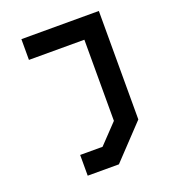

<svg xmlns="http://www.w3.org/2000/svg" viewBox="-140 -805 879 983"><g transform="rotate(-20 300.0 -313.5)"><path d="M89 -700V-587H391V-145L291 -40H169V73H339L511 -109V-700Z"/></g></svg>

Font: Kode Mono
Style: Bold
Weight: 700
Monospace: yes
Designer: Isa Ozler
Foundry: Kadena LLC
Version: Version 1.206;gftools[0.9.28]